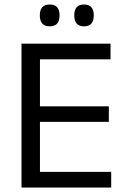

<svg xmlns="http://www.w3.org/2000/svg" viewBox="-20 -833 563 853"><path d="M75.5 0V-639H157.5V0ZM100 0V-69.5H474V0ZM122.5 -291.5V-360.5H463.5V-291.5ZM99.5 -569.5V-639H471V-569.5ZM200.5 -716Q179 -716 168 -728.2Q157 -740.5 157 -763V-766.5Q157 -789 168 -801Q179 -813 200.5 -813Q223 -813 233.8 -801Q244.5 -789 244.5 -766.5V-763Q244.5 -740.5 233.8 -728.2Q223 -716 200.5 -716ZM353.5 -716Q331.5 -716 320.8 -728.2Q310 -740.5 310 -763V-766.5Q310 -789 320.8 -801Q331.5 -813 353.5 -813Q375 -813 385.8 -801Q396.5 -789 396.5 -766.5V-763Q396.5 -740.5 385.8 -728.2Q375 -716 353.5 -716Z"/></svg>

Font: Anek Gurmukhi
Style: Regular
Weight: 400
Designer: Sarang Kulkarni (Gurmukhi), Yesha Goshar (Latin)
Foundry: Ek Type
Version: Version 1.003